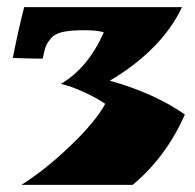

<svg xmlns="http://www.w3.org/2000/svg" viewBox="-20 -520 548 540"><path d="M272 -429Q255 -435 216.5 -435Q178 -435 156 -430Q134 -425 123.5 -412.5Q113 -400 110 -392Q106 -384 100 -355Q70 -355 16 -357Q31 -434 48 -500H492Q435 -380 289 -293Q414 -258 500 -198Q447 -78 353 0H40Q107 -42 178 -110Q249 -178 276 -228Q253 -244 216 -261Q179 -278 151 -284Q227 -328 272 -429Z"/></svg>

Font: Ruslan Display
Style: Regular
Weight: 400
Designer: Denis Masharov, Vladimir Rabdu
Foundry: Denis Masharov, Vladimir Rabdu
Version: Version 1.000; ttfautohint (v1.4.1)